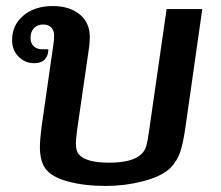

<svg xmlns="http://www.w3.org/2000/svg" viewBox="-20 -606 732 635"><path d="M129 -50Q112 -76 112 -119Q112 -143 117 -183L156 -455Q159 -470 159 -489Q159 -505 149.5 -515Q140 -525 123 -525Q104 -525 92.5 -513Q81 -501 81 -481Q81 -463 91.5 -453Q102 -443 120 -443H140Q140 -422 128 -409.5Q116 -397 93 -397Q63 -397 41.5 -418.5Q20 -440 20 -474Q20 -523 57.5 -554.5Q95 -586 154 -586Q210 -586 243.5 -558.5Q277 -531 277 -484Q277 -470 275 -452L235 -176Q231 -144 231 -132Q231 -106 241 -95Q265 -68 341 -68Q416 -68 446 -95Q459 -106 464 -124Q469 -142 473 -173L531 -576H649L594 -190Q586 -132 575.5 -102Q565 -72 543 -50Q513 -22 453 -6.5Q393 9 330 9Q259 9 204 -6Q149 -21 129 -50Z"/></svg>

Font: Krub SemiBold
Style: Italic
Weight: 600
Italic angle: -8°
Designer: Ekaluck Peanpanawate
Foundry: Cadson Demak Co.,Ltd.
Version: Version 1.000; ttfautohint (v1.6)